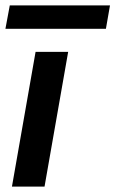

<svg xmlns="http://www.w3.org/2000/svg" viewBox="-21 -687 425 707"><path d="M23 0 110 -496H230L143 0ZM-1 -581 15 -667H384L369 -581Z"/></svg>

Font: DM Sans 24pt SemiBold
Style: Italic
Weight: 600
Italic angle: -10°
Designer: Colophon Foundry, Jonny Pinhorn
Foundry: Colophon Foundry
Version: Version 4.004;gftools[0.9.30]